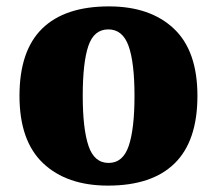

<svg xmlns="http://www.w3.org/2000/svg" viewBox="-20 -571 680 601"><path d="M318 10Q189 10 115 -60Q41 -130 41 -271Q41 -412 112 -481.5Q183 -551 321 -551Q450 -551 524 -481.5Q598 -412 598 -271Q598 -130 527 -60Q456 10 318 10ZM320 -61Q365 -61 383 -114.5Q401 -168 401 -271Q401 -375 382.5 -427Q364 -479 319 -479Q274 -479 256.5 -427Q239 -375 239 -271Q239 -168 257 -114.5Q275 -61 320 -61Z"/></svg>

Font: Noto Serif Telugu Black
Style: Regular
Weight: 900
Designer: Jelle Bosma - Monotype Design Team
Foundry: Monotype Imaging Inc.
Version: Version 2.005; ttfautohint (v1.8.4.7-5d5b)